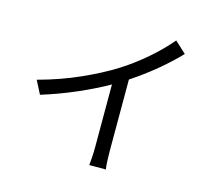

<svg xmlns="http://www.w3.org/2000/svg" viewBox="-113 -923 1226 1094"><g transform="rotate(15 500.0 -376.0)"><path d="M86 -361Q216 -396 328 -446Q440 -496 523 -548Q601 -597 672.5 -659Q744 -721 796 -783L863 -721Q748 -601 593 -498V-76Q593 -48 594.5 -16Q596 16 599 31H501Q503 17 505 -15.5Q507 -48 507 -76V-446Q428 -401 329 -358Q230 -315 126 -283Z"/></g></svg>

Font: Go Noto Current
Style: Regular
Weight: 400
Designer: Monotype Design Team
Foundry: Monotype Imaging Inc.
Version: Version 2.007; ttfautohint (v1.8) -l 8 -r 50 -G 200 -x 14 -D